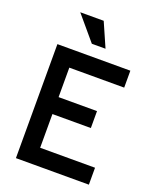

<svg xmlns="http://www.w3.org/2000/svg" viewBox="-165 -1013 899 1108"><g transform="rotate(20 284.0 -459.0)"><path d="M276 -918 341 -770H257L132 -918ZM71 -700H519V-596H182V-415H418V-311H182V-104H519V0H71Z"/></g></svg>

Font: Haskoy SemiBold
Style: Regular
Weight: 600
Designer: Ertekin Erdin
Foundry: Ertekin Erdin
Version: Version 1.500; ttfautohint (v1.8.3)